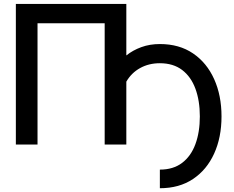

<svg xmlns="http://www.w3.org/2000/svg" viewBox="-20 -743 1203 987"><path d="M801.8 -418Q745.1 -418 700.2 -393.1Q655.3 -368.2 629.4 -323.2V0H518.1V-623.5H172.9V0H61.5V-722.7H629.4V-458Q663.1 -484.9 706.5 -500.7Q750 -516.6 801.8 -516.6Q901.4 -516.6 972.2 -468.5Q1043 -420.4 1080.8 -336.4Q1118.7 -252.4 1118.7 -144.5Q1118.7 -36.6 1080.8 46.6Q1043 129.9 972.2 177.2Q901.4 224.6 801.8 224.6V128.9Q870.6 128.9 916.3 94.2Q961.9 59.6 984.6 -2.2Q1007.3 -64 1007.3 -144.5Q1007.3 -225.1 984.6 -286.9Q961.9 -348.6 916.3 -383.3Q870.6 -418 801.8 -418Z"/></svg>

Font: Giphurs Medium
Style: Regular
Weight: 500
Version: Version 0.920; ttfautohint (v1.8.4.7-5d5b)